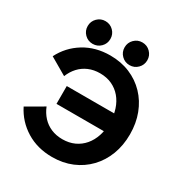

<svg xmlns="http://www.w3.org/2000/svg" viewBox="-208 -1062 1161 1226"><g transform="rotate(30 372.5 -449.0)"><path d="M607 -427V-295.7H351.1H207.2V-427H351.1ZM160.8 -473.2 34.2 -546.9Q77.9 -633.6 160.6 -684.5Q243.3 -735.4 351.7 -735.4Q431.2 -735.4 497 -707.8Q562.8 -680.2 610.9 -630Q659 -579.8 685.1 -511.4Q711.2 -443.1 711.2 -361.3Q711.2 -279.6 685.1 -211.2Q659 -142.9 610.9 -92.7Q562.8 -42.5 497 -14.9Q431.2 12.7 351.7 12.7Q243.3 12.7 160.6 -38.2Q77.9 -89.1 34.2 -175.8L160.8 -249.4Q176.7 -209.6 203.8 -180.1Q230.9 -150.6 268.3 -134.6Q305.8 -118.6 351.7 -118.6Q400.5 -118.6 439.5 -136.5Q478.4 -154.4 506.1 -187Q533.7 -219.5 548.2 -263.9Q562.8 -308.2 562.8 -361.3Q562.8 -414.5 548.2 -458.8Q533.7 -503.1 506.1 -535.7Q478.4 -568.3 439.5 -586.2Q400.5 -604.1 351.7 -604.1Q305.8 -604.1 268.3 -588.1Q230.9 -572.1 203.8 -542.7Q176.7 -513.3 160.8 -473.2ZM403.3 -826.2Q403.3 -791.3 427.7 -766.9Q452.1 -742.6 486.9 -742.6Q521.8 -742.6 546.1 -766.9Q570.5 -791.3 570.5 -826.2Q570.5 -861 546.1 -885.4Q521.8 -909.8 486.9 -909.8Q452.1 -909.8 427.7 -885.4Q403.3 -861 403.3 -826.2ZM131.2 -826.2Q131.2 -791.3 155.6 -766.9Q180 -742.6 214.8 -742.6Q249.7 -742.6 274.1 -766.9Q298.4 -791.3 298.4 -826.2Q298.4 -861 274.1 -885.4Q249.7 -909.8 214.8 -909.8Q180 -909.8 155.6 -885.4Q131.2 -861 131.2 -826.2Z"/></g></svg>

Font: Giphurs SC
Style: Regular
Weight: 400
Version: Version 0.920